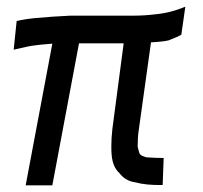

<svg xmlns="http://www.w3.org/2000/svg" viewBox="-20 -555 608 576"><path d="M102 -421Q69 -417 66 -416L21 -406L30 -492Q56 -498 88 -501L138 -505L190 -508H379Q413 -508 445 -512Q491 -516 536 -535L524 -451Q517 -446 486 -434Q471 -430 433 -428L396 -163Q393 -143 393 -115Q397 -97 400 -92Q404 -88 410.5 -86Q417 -84 419 -83Q449 -81 471 -81L468 0Q418 1 386 -8Q356 -12 338 -36Q318 -54 315 -90Q314 -98 314 -117Q314 -140 317 -167L351 -425H217L137 1H57L137 -424Z"/></svg>

Font: Bellota
Style: Bold Italic
Weight: 700
Italic angle: -7.5°
Designer: Kemie Guaida
Foundry: Kemie Guaida
Version: Version 4.001